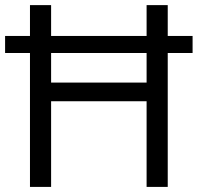

<svg xmlns="http://www.w3.org/2000/svg" viewBox="-20 -734 777 754"><path d="M97.7 0V-525.9H0V-592.8H97.7V-713.9H180.7V-592.8H555.7V-713.9H638.7V-592.8H736.3V-525.9H638.7V0H555.7V-336.4H180.7V0ZM180.7 -409.7H555.7V-525.9H180.7Z"/></svg>

Font: Wonky
Style: Regular
Weight: 400
Designer: Monotype Design Team
Foundry: Monotype Imaging Inc.
Version: Version 3.000